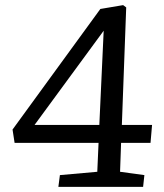

<svg xmlns="http://www.w3.org/2000/svg" viewBox="-20 -730 641 750"><path d="M456 -242H574L568 -172H453L449 -59L544 -46L539 0H208L214 -46L360 -59L365 -172H37L29 -224L372 -695L461 -710L473 -701ZM368 -242 385 -610 115 -242Z"/></svg>

Font: Literata 7pt
Style: Italic
Weight: 400
Italic angle: -2°
Designer: Latin by Veronika Burian and Jose Scaglione. Greek by Irene Vlachou. Cyrillic by Vera Evstafieva
Foundry: TypeTogether
Version: Version 3.002